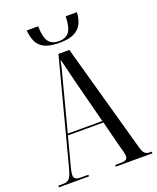

<svg xmlns="http://www.w3.org/2000/svg" viewBox="-163 -996 892 1092"><g transform="rotate(-20 283.5 -450.5)"><path d="M286 -771Q228 -771 196 -787Q164 -803 150.5 -832.5Q137 -862 134 -901H203Q205 -831 225.5 -806Q246 -781 286 -781Q327 -781 347.5 -806.5Q368 -832 370 -901H438Q436 -862 422 -833Q408 -804 376 -787.5Q344 -771 286 -771ZM1 0V-10H30Q57 -10 69 -25Q81 -40 94 -89L258 -714H324L507 -57Q515 -29 525.5 -19.5Q536 -10 560 -10H567V0H345V-10H375Q403 -10 411.5 -17Q420 -24 420 -37Q420 -49 415.5 -65.5Q411 -82 406 -99L365 -260H150L112 -116Q106 -94 101 -73Q96 -52 96 -39Q96 -23 105.5 -16.5Q115 -10 140 -10H183V0ZM153 -270H362L296 -526Q284 -575 276.5 -604.5Q269 -634 265 -651.5Q261 -669 258 -680Q253 -654 249 -637.5Q245 -621 240.5 -604Q236 -587 229 -561Z"/></g></svg>

Font: Noto Serif Display ExtraCondensed
Style: Regular
Weight: 400
Width: 2
Designer: Monotype Design Team
Foundry: Monotype Imaging Inc.
Version: Version 2.009